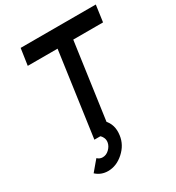

<svg xmlns="http://www.w3.org/2000/svg" viewBox="-211 -825 1056 1155"><g transform="rotate(-30 317.0 -247.5)"><path d="M112 -700 95 -585H302L220 0H329L411 -585H618L634 -700ZM331 -63 249 -7Q257 -4 263.5 2Q270 8 274 16Q284 32 281 53Q277 78 256 98Q236 117 211 117Q190 117 175 102Q175 102 160 119.5Q145 137 115 173Q150 205 198 205Q257 205 307 160Q357 115 365 53Q375 -18 331 -63Z"/></g></svg>

Font: Unageo
Style: SemiBold-Italic
Weight: 600
Designer: Richard Sepsi
Foundry: Richard Sepsi
Version: Version 2.000